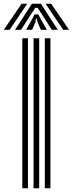

<svg xmlns="http://www.w3.org/2000/svg" viewBox="-79 -1004 388 1024"><path d="M160 0V-800H190V0ZM40 0V-800H70V0ZM100 0V-800H130V0ZM-58.8 -845 36.2 -984H66.2L-27.8 -845ZM1.2 -845 91.2 -984H139.2L229.2 -845H197.2L145.5 -926L121.2 -962.5H109.2L85 -925.8L33.2 -845ZM258.2 -845 164.2 -984H194.2L289.2 -845ZM60.2 -845 91.8 -900.8 105.2 -927.5H125.2L139 -900.8L171.2 -845H139.2L121.8 -884.5L117.2 -905.2H113.2L109 -884.5L92.2 -845Z"/></svg>

Font: Big Shoulders Inline Display Black
Style: Regular
Weight: 900
Designer: Patric King
Foundry: XO Type Co
Version: Version 1.000